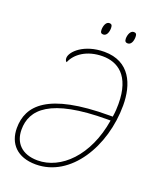

<svg xmlns="http://www.w3.org/2000/svg" viewBox="-162 -985 897 1091"><g transform="rotate(20 286.5 -439.0)"><path d="M444 -815C464 -815 474 -838 474 -865C474 -882 468 -888 456 -888C435 -888 425 -860 425 -837C425 -820 433 -815 444 -815ZM296 -815C316 -815 326 -838 326 -865C326 -882 320 -888 308 -888C287 -888 278 -860 278 -837C278 -820 285 -815 296 -815ZM188 10C399 10 541 -227 541 -475C541 -600 493 -725 337 -725C215 -725 145 -657 145 -618C145 -607 149 -599 155 -596C177 -651 242 -698 337 -698C426 -698 513 -647 513 -473C513 -449 512 -426 507 -395H487C115 -395 17 -285 17 -148C17 -55 75 10 188 10ZM190 -15C94 -15 45 -70 45 -149C45 -270 137 -370 484 -370H503C467 -145 330 -15 190 -15Z"/></g></svg>

Font: Noto Serif SemiCondensed Thin
Style: Italic
Weight: 100
Width: 4
Italic angle: -12°
Designer: Monotype Design Team
Foundry: Monotype Imaging Inc.
Version: Version 2.013